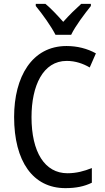

<svg xmlns="http://www.w3.org/2000/svg" viewBox="-20 -963 542 993"><path d="M267 -783H348C370 -829 418 -892 450 -932V-943H400C366 -912 342 -889 307 -850C276 -885 243 -920 215 -943H165V-932C201 -888 244 -828 267 -783ZM325 -648C370 -648 410 -634 444 -614L476 -687C431 -712 379 -725 324 -725C145 -725 53 -565 53 -358C53 -129 150 10 318 10C374 10 416 1 455 -18V-94C416 -78 375 -67 329 -67C211 -67 143 -177 143 -357C143 -519 202 -648 325 -648Z"/></svg>

Font: Noto Sans Kannada Condensed
Style: Regular
Weight: 400
Width: 3
Designer: Jelle Bosma - Monotype Design Team
Foundry: Monotype Imaging Inc.
Version: Version 2.005